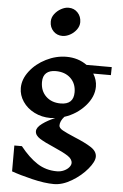

<svg xmlns="http://www.w3.org/2000/svg" viewBox="-69 -901 778 1213"><g transform="rotate(5 320.0 -295.0)"><path d="M507 -453Q531 -415 531 -372Q531 -307 478.5 -248.5Q426 -190 349 -165Q323 -136 323 -108Q323 -92 347 -78.5Q371 -65 423 -43Q494 -14 531.5 10.5Q569 35 569 69Q569 100 530 147Q491 194 432.5 229Q374 264 320 264Q261 264 182 245Q103 226 50 207V43H98Q152 111 207 146.5Q262 182 331 182Q356 182 376.5 172.5Q397 163 408.5 149Q420 135 420 122Q420 97 390 77.5Q360 58 300 32Q239 6 208.5 -13.5Q178 -33 178 -59Q178 -83 212 -108Q246 -133 292 -152Q272 -150 262 -150Q206 -150 159.5 -173.5Q113 -197 86 -237Q59 -277 59 -323Q59 -378 98.5 -429.5Q138 -481 201 -512.5Q264 -544 330 -544Q404 -544 460 -504H620L619 -453ZM400 -325Q400 -380 364.5 -414Q329 -448 270 -448Q231 -448 210 -429Q189 -410 189 -372Q189 -316 224.5 -281.5Q260 -247 318 -247Q400 -247 400 -325ZM397 -769Q397 -744 380.5 -721.5Q364 -699 339.5 -686Q315 -673 292 -673Q257 -673 234 -697Q211 -721 211 -757Q211 -783 227.5 -805Q244 -827 268.5 -840.5Q293 -854 316 -854Q351 -854 374 -829.5Q397 -805 397 -769Z"/></g></svg>

Font: Inknut Antiqua SemiBold
Style: Regular
Weight: 600
Designer: Claus Eggers Sørensen
Foundry: Claus Eggers Sørensen
Version: Version 1.003; ttfautohint (v1.8.2) -l 8 -r 50 -G 200 -x 14 